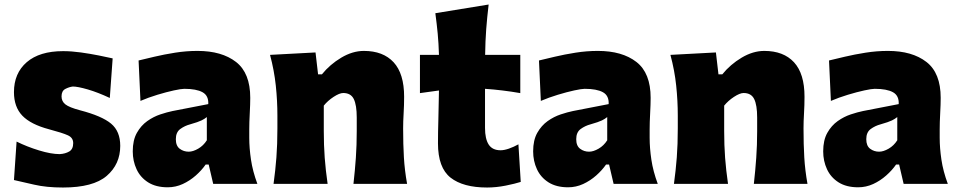

<svg xmlns="http://www.w3.org/2000/svg" viewBox="-20 -817 4252 853"><path d="M259.8 16.1Q186 16.1 131.8 3.4Q77.6 -9.3 42 -17.1L53.7 -188Q100.1 -165 153.6 -148.7Q207 -132.3 245.6 -132.3Q270 -133.8 287.6 -144Q305.2 -154.3 305.2 -181.2Q305.2 -205.1 281.7 -215.8Q258.3 -226.6 197.8 -242.7Q116.7 -264.2 79.3 -303Q42 -341.8 42 -407.7Q42 -491.7 98.9 -540.8Q155.8 -589.8 260.3 -589.8Q297.4 -589.8 339.4 -584Q381.3 -578.1 418.9 -570.6Q456.5 -563 480.5 -557.6L467.8 -381.8Q414.6 -406.7 369.9 -419.7Q325.2 -432.6 303.7 -432.6Q287.1 -430.7 270.3 -421.9Q253.4 -413.1 253.4 -388.7Q253.4 -366.7 270.5 -353.3Q287.6 -339.8 335.4 -327.1Q432.6 -301.8 473.4 -267.8Q514.2 -233.9 514.2 -168.9Q514.2 -87.4 454.1 -35.6Q394 16.1 259.8 16.1Z M725.1 15.1Q672.9 15.1 638.2 -6.8Q603.5 -28.8 586.7 -65.2Q569.8 -101.6 569.8 -144.5Q569.8 -194.3 588.1 -226.8Q606.4 -259.3 634.3 -279.1Q662.1 -298.8 692.4 -308.8Q722.7 -318.8 746.6 -323.7L905.3 -354.5Q907.2 -392.1 879.9 -407.2Q852.5 -422.4 798.8 -422.4Q785.2 -422.4 752.4 -415.3Q719.7 -408.2 679.4 -396Q639.2 -383.8 604 -368.7L595.7 -548.3Q624.5 -555.2 666.7 -565.2Q709 -575.2 758.3 -583Q807.6 -590.8 857.4 -590.8Q965.3 -590.8 1028.6 -541.7Q1091.8 -492.7 1091.8 -382.3Q1091.8 -354 1089.6 -313.5Q1087.4 -272.9 1087.4 -242.7V-204.6Q1087.4 -159.2 1095 -107.9Q1102.5 -56.6 1123.5 0H927.2L907.2 -85.9H893.6Q876 -60.5 849.9 -37.4Q823.7 -14.2 792 0.5Q760.3 15.1 725.1 15.1ZM818.4 -143.1Q837.4 -143.1 860.6 -156.5Q883.8 -169.9 898.9 -193.8V-296.9Q889.6 -289.1 875.2 -282Q860.8 -274.9 824.7 -264.6Q800.8 -258.3 781 -243.9Q761.2 -229.5 761.2 -198.7Q761.2 -168.9 778.6 -156Q795.9 -143.1 818.4 -143.1Z M1195.3 0Q1203.6 -60.5 1208 -117.7Q1212.4 -174.8 1212.4 -246.6V-303.2Q1212.4 -369.6 1205.3 -436.8Q1198.2 -503.9 1179.7 -573.2L1381.8 -584L1393.1 -486.8H1410.2Q1445.8 -530.8 1496.1 -560.8Q1546.4 -590.8 1596.7 -590.8Q1682.1 -590.8 1728.8 -540.3Q1775.4 -489.7 1775.4 -387.2Q1775.4 -350.1 1773.2 -313.7Q1771 -277.3 1771 -246.6Q1771 -174.8 1774.4 -117.7Q1777.8 -60.5 1788.6 0H1550.3Q1557.1 -60.5 1561 -116.2Q1564.9 -171.9 1564.9 -234.9V-294.9Q1564.9 -350.1 1551.8 -377Q1538.6 -403.8 1504.9 -403.8Q1488.3 -403.8 1461.9 -386.5Q1435.5 -369.1 1418.5 -347.7V-234.9Q1418.5 -171.9 1422.6 -116.2Q1426.8 -60.5 1435.5 0Z M2144 16.1Q2037.6 16.1 1981.7 -27.8Q1925.8 -71.8 1925.8 -180.2Q1925.8 -230 1927.5 -286.1Q1929.2 -342.3 1930.2 -415L1845.7 -403.3V-573.2H1930.2Q1928.7 -624 1924.6 -667.7Q1920.4 -711.4 1914.1 -758.3L2150.9 -796.9Q2144 -739.3 2140.1 -687.3Q2136.2 -635.3 2135.3 -573.2H2291.5V-403.3Q2252.4 -410.2 2212.6 -415Q2172.9 -419.9 2134.8 -422.4V-248.5Q2134.8 -200.2 2151.1 -174.8Q2167.5 -149.4 2204.1 -149.4Q2219.7 -149.4 2241 -156.7Q2262.2 -164.1 2283.2 -175.8L2293.5 -8.8Q2269.5 -1 2226.8 7.6Q2184.1 16.1 2144 16.1Z M2503.9 15.1Q2451.7 15.1 2417 -6.8Q2382.3 -28.8 2365.5 -65.2Q2348.6 -101.6 2348.6 -144.5Q2348.6 -194.3 2366.9 -226.8Q2385.3 -259.3 2413.1 -279.1Q2440.9 -298.8 2471.2 -308.8Q2501.5 -318.8 2525.4 -323.7L2684.1 -354.5Q2686 -392.1 2658.7 -407.2Q2631.3 -422.4 2577.6 -422.4Q2564 -422.4 2531.2 -415.3Q2498.5 -408.2 2458.3 -396Q2418 -383.8 2382.8 -368.7L2374.5 -548.3Q2403.3 -555.2 2445.6 -565.2Q2487.8 -575.2 2537.1 -583Q2586.4 -590.8 2636.2 -590.8Q2744.1 -590.8 2807.4 -541.7Q2870.6 -492.7 2870.6 -382.3Q2870.6 -354 2868.4 -313.5Q2866.2 -272.9 2866.2 -242.7V-204.6Q2866.2 -159.2 2873.8 -107.9Q2881.3 -56.6 2902.3 0H2706.1L2686 -85.9H2672.4Q2654.8 -60.5 2628.7 -37.4Q2602.5 -14.2 2570.8 0.5Q2539.1 15.1 2503.9 15.1ZM2597.2 -143.1Q2616.2 -143.1 2639.4 -156.5Q2662.6 -169.9 2677.7 -193.8V-296.9Q2668.5 -289.1 2654.1 -282Q2639.6 -274.9 2603.5 -264.6Q2579.6 -258.3 2559.8 -243.9Q2540 -229.5 2540 -198.7Q2540 -168.9 2557.4 -156Q2574.7 -143.1 2597.2 -143.1Z M2974.1 0Q2982.4 -60.5 2986.8 -117.7Q2991.2 -174.8 2991.2 -246.6V-303.2Q2991.2 -369.6 2984.1 -436.8Q2977.1 -503.9 2958.5 -573.2L3160.6 -584L3171.9 -486.8H3189Q3224.6 -530.8 3274.9 -560.8Q3325.2 -590.8 3375.5 -590.8Q3460.9 -590.8 3507.6 -540.3Q3554.2 -489.7 3554.2 -387.2Q3554.2 -350.1 3552 -313.7Q3549.8 -277.3 3549.8 -246.6Q3549.8 -174.8 3553.2 -117.7Q3556.6 -60.5 3567.4 0H3329.1Q3335.9 -60.5 3339.8 -116.2Q3343.8 -171.9 3343.8 -234.9V-294.9Q3343.8 -350.1 3330.6 -377Q3317.4 -403.8 3283.7 -403.8Q3267.1 -403.8 3240.7 -386.5Q3214.4 -369.1 3197.3 -347.7V-234.9Q3197.3 -171.9 3201.4 -116.2Q3205.6 -60.5 3214.4 0Z M3792.5 15.1Q3740.2 15.1 3705.6 -6.8Q3670.9 -28.8 3654.1 -65.2Q3637.2 -101.6 3637.2 -144.5Q3637.2 -194.3 3655.5 -226.8Q3673.8 -259.3 3701.7 -279.1Q3729.5 -298.8 3759.8 -308.8Q3790 -318.8 3814 -323.7L3972.7 -354.5Q3974.6 -392.1 3947.3 -407.2Q3919.9 -422.4 3866.2 -422.4Q3852.5 -422.4 3819.8 -415.3Q3787.1 -408.2 3746.8 -396Q3706.5 -383.8 3671.4 -368.7L3663.1 -548.3Q3691.9 -555.2 3734.1 -565.2Q3776.4 -575.2 3825.7 -583Q3875 -590.8 3924.8 -590.8Q4032.7 -590.8 4095.9 -541.7Q4159.2 -492.7 4159.2 -382.3Q4159.2 -354 4157 -313.5Q4154.8 -272.9 4154.8 -242.7V-204.6Q4154.8 -159.2 4162.4 -107.9Q4169.9 -56.6 4190.9 0H3994.6L3974.6 -85.9H3960.9Q3943.4 -60.5 3917.2 -37.4Q3891.1 -14.2 3859.4 0.5Q3827.6 15.1 3792.5 15.1ZM3885.7 -143.1Q3904.8 -143.1 3928 -156.5Q3951.2 -169.9 3966.3 -193.8V-296.9Q3957 -289.1 3942.6 -282Q3928.2 -274.9 3892.1 -264.6Q3868.2 -258.3 3848.4 -243.9Q3828.6 -229.5 3828.6 -198.7Q3828.6 -168.9 3845.9 -156Q3863.3 -143.1 3885.7 -143.1Z"/></svg>

Font: Pinar-DS1-FD ExtraBold
Style: Regular
Weight: 800
Designer: Amin Abedi
Version: Version 2.000